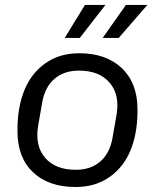

<svg xmlns="http://www.w3.org/2000/svg" viewBox="-20 -749 627 778"><path d="M242.2 -595.2 324.2 -729H407.2L303.2 -595.2ZM396 -595.2 490.2 -729H577.1L460.9 -595.2ZM286.1 8.8Q177.2 8.8 114 -50.8Q50.8 -110.4 50.8 -216.8V-224.1Q50.8 -313 78.1 -381.8Q105.5 -450.7 162.8 -491.9Q220.2 -533.2 300.8 -533.2Q410.2 -533.2 473.6 -472.9Q537.1 -412.6 537.1 -306.2V-298.8Q537.1 -210 509.5 -141.4Q481.9 -72.8 424.3 -32Q366.7 8.8 286.1 8.8ZM287.1 -61Q347.7 -61 386.5 -94.7Q425.3 -128.4 436 -190.9L452.1 -283.2Q466.3 -364.7 424.3 -413.8Q382.3 -462.9 299.8 -462.9Q239.3 -462.9 200.4 -429.2Q161.6 -395.5 150.9 -333L134.8 -241.2Q120.6 -159.2 162.4 -110.1Q204.1 -61 287.1 -61Z"/></svg>

Font: Hubot Sans
Style: Italic
Weight: 400
Italic angle: -10°
Designer: Deni Anggara
Foundry: GitHub
Version: Version 1.001;gftools[0.9.31]